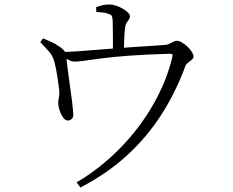

<svg xmlns="http://www.w3.org/2000/svg" viewBox="-20 -788 1040 857"><path d="M322 26Q427 -36 514.5 -125Q602 -214 662.5 -319Q723 -424 749 -532Q751 -543 749 -545.5Q747 -548 737 -548Q631 -545 557 -539.5Q483 -534 434 -527.5Q385 -521 356.5 -517Q328 -513 315 -513Q301 -513 287.5 -520Q274 -527 252 -539L251 -556Q281 -556 324.5 -559Q368 -562 416 -566Q464 -570 506 -573Q542 -576 582.5 -578.5Q623 -581 660 -583.5Q697 -586 721 -588Q730 -589 738 -593.5Q746 -598 754 -602Q762 -606 769 -606Q779 -606 792 -598.5Q805 -591 817 -579.5Q829 -568 836.5 -556Q844 -544 844 -536Q844 -529 836.5 -522Q829 -515 819.5 -508Q810 -501 807 -492Q764 -375 699.5 -275Q635 -175 546.5 -94Q458 -13 339 49ZM285 -250Q273 -249 263 -262Q253 -275 247 -292.5Q241 -310 240 -323Q239 -332 241.5 -344.5Q244 -357 245 -370Q245 -382 242.5 -400.5Q240 -419 237 -439.5Q234 -460 230.5 -478Q227 -496 224 -507Q218 -536 199 -557.5Q180 -579 160 -600L172 -617Q193 -608 210 -600.5Q227 -593 242 -582Q262 -569 268.5 -559Q275 -549 276 -532Q276 -527 279.5 -501Q283 -475 287.5 -439.5Q292 -404 297 -369.5Q302 -335 304.5 -309.5Q307 -284 307 -279Q308 -265 301 -258Q294 -251 285 -250ZM484 -547Q484 -553 484 -572Q484 -591 484 -615Q484 -639 483.5 -661Q483 -683 483 -695Q482 -711 479.5 -716.5Q477 -722 465 -726Q456 -730 440.5 -732Q425 -734 410 -735L409 -756Q426 -762 439 -765Q452 -768 467 -768Q486 -768 508 -759Q530 -750 545 -737.5Q560 -725 560 -716Q560 -707 554.5 -700Q549 -693 544 -684.5Q539 -676 538 -661Q536 -646 535 -624.5Q534 -603 533.5 -582.5Q533 -562 533 -548Z"/></svg>

Font: Noto Serif JP ExtraLight Light
Style: Regular
Weight: 300
Version: Version 2.003-H1;hotconv 1.1.1;makeotfexe 2.6.0